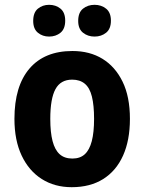

<svg xmlns="http://www.w3.org/2000/svg" viewBox="-20 -768 600 798"><path d="M520 -274Q520 -185 491.5 -121.5Q463 -58 409 -24Q355 10 278 10Q207 10 153.5 -24Q100 -58 70 -121.5Q40 -185 40 -274Q40 -410 102.5 -483Q165 -556 281 -556Q353 -556 406 -523.5Q459 -491 489.5 -428.5Q520 -366 520 -274ZM189 -274Q189 -218 198.5 -181.5Q208 -145 228 -127Q248 -109 281 -109Q313 -109 332.5 -127Q352 -145 361.5 -181.5Q371 -218 371 -274Q371 -330 362 -366.5Q353 -403 332.5 -420Q312 -437 280 -437Q232 -437 210.5 -397.5Q189 -358 189 -274ZM118 -681Q118 -716 137.5 -732Q157 -748 184 -748Q212 -748 231.5 -732Q251 -716 251 -682Q251 -648 231.5 -632Q212 -616 184 -616Q157 -616 137.5 -632Q118 -648 118 -681ZM305 -681Q305 -716 325 -732Q345 -748 373 -748Q401 -748 421 -732Q441 -716 441 -682Q441 -648 421 -632Q401 -616 373 -616Q345 -616 325 -632Q305 -648 305 -681Z"/></svg>

Font: Noto Sans Bengali SemiCondensed
Style: Bold
Weight: 700
Width: 4
Designer: Jelle Bosma - Monotype Design Team
Foundry: Monotype Imaging Inc.
Version: Version 2.003